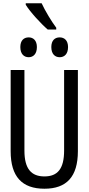

<svg xmlns="http://www.w3.org/2000/svg" viewBox="-20 -1141 540 1171"><path d="M271 -961H323V-972C295 -1009 255 -1075 234 -1121H137V-1112C163 -1069 231 -995 271 -961ZM344 -792C373 -792 395 -812 395 -854C395 -894 373 -913 344 -913C315 -913 293 -895 293 -854C293 -812 315 -792 344 -792ZM155 -792C183 -792 205 -812 205 -854C205 -894 183 -913 155 -913C126 -913 104 -895 104 -854C104 -812 126 -792 155 -792ZM251 10C386 10 455 -63 455 -219V-714H371V-223C371 -111 331 -65 251 -65C172 -65 129 -110 129 -222V-714H45V-219C45 -63 115 10 251 10Z"/></svg>

Font: Noto Sans Mono ExtraCondensed
Style: Regular
Weight: 400
Width: 2
Designer: Monotype Design Team
Foundry: Monotype Imaging Inc.
Version: Version 2.014